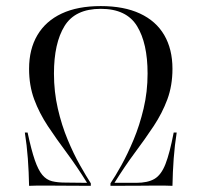

<svg xmlns="http://www.w3.org/2000/svg" viewBox="-20 -602 653 622"><path d="M74.2 0Q73.4 -44.4 70.2 -88.3Q66.9 -132.3 60.5 -172.6H69.4Q81.5 -116.1 92.7 -83.5Q104 -50.8 117.3 -35.1Q130.6 -19.4 148.8 -14.9Q166.9 -10.5 191.9 -10.5L262.1 -9.7Q229 -62.9 196 -107.3Q162.9 -151.6 135.1 -193.5Q107.3 -235.5 90.7 -280.2Q74.2 -325 74.2 -379Q74.2 -442.7 101.2 -488.3Q128.2 -533.9 179.8 -558.1Q231.5 -582.3 306.5 -582.3Q381.5 -582.3 433.5 -558.1Q485.5 -533.9 512.1 -488.3Q538.7 -442.7 538.7 -379Q538.7 -325 522.2 -280.2Q505.6 -235.5 477.8 -193.5Q450 -151.6 416.9 -107.3Q383.9 -62.9 350.8 -9.7H421Q458.9 -9.7 480.6 -22.6Q502.4 -35.5 516.1 -70.6Q529.8 -105.6 542.7 -172.6H552.4Q546 -132.3 542.7 -88.3Q539.5 -44.4 538.7 0Q526.6 -0.8 510.9 -0.8Q495.2 -0.8 483.9 -0.8Q467.7 -0.8 435.1 -0.4Q402.4 0 337.9 0V-8.1Q353.2 -30.6 373.4 -66.9Q393.5 -103.2 412.9 -149.6Q432.3 -196 445.2 -250.4Q458.1 -304.8 458.1 -363.7Q458.1 -462.1 423.8 -517.7Q389.5 -573.4 306.5 -573.4Q223.4 -573.4 189.1 -517.7Q154.8 -462.1 154.8 -363.7Q154.8 -304.8 167.3 -250.4Q179.8 -196 199.2 -149.6Q218.5 -103.2 239.1 -66.9Q259.7 -30.6 274.2 -8.1V0Q231.5 0 196 -0.4Q160.5 -0.8 129 -0.8Q117.7 -0.8 102 -0.8Q86.3 -0.8 74.2 0Z"/></svg>

Font: Playfair 144pt SemiCondensed Light
Style: Regular
Weight: 300
Width: 4
Designer: Claus Eggers Sørensen
Foundry: Claus Eggers Sørensen
Version: Version 2.203